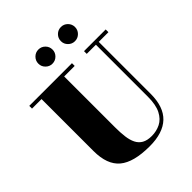

<svg xmlns="http://www.w3.org/2000/svg" viewBox="-267 -1125 1290 1290"><g transform="rotate(-45 378.0 -479.5)"><path d="M740.5 -750V-724H648.5V-230Q648.5 -106.5 584.8 -46Q521 14.5 395 14.5Q243 14.5 174 -43Q105 -100.5 105 -230V-724H14.5V-750H420V-724H320V-240Q320 -190.5 325 -150.8Q330 -111 344 -82.8Q358 -54.5 384.5 -39.5Q411 -24.5 453.5 -24.5Q498.5 -24.5 536.8 -43.5Q575 -62.5 598.2 -107.5Q621.5 -152.5 621.5 -230V-724H534.5V-750ZM539 -840Q511.5 -840 491.8 -859.8Q472 -879.5 472 -907Q472 -935 491.8 -954.8Q511.5 -974.5 539.5 -974.5Q567 -974.5 586.8 -954.8Q606.5 -935 606.5 -907Q606.5 -879.5 586.8 -859.8Q567 -840 539 -840ZM325 -840Q297.5 -840 277.8 -859.8Q258 -879.5 258 -907Q258 -935 277.8 -954.8Q297.5 -974.5 325.5 -974.5Q353 -974.5 372.8 -954.8Q392.5 -935 392.5 -907Q392.5 -879.5 372.8 -859.8Q353 -840 325 -840Z"/></g></svg>

Font: Bodoni Moda 9pt Black
Style: Regular
Weight: 900
Designer: Owen Earl
Foundry: indestructible type
Version: Version 2.005